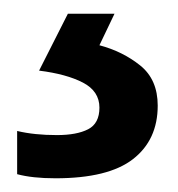

<svg xmlns="http://www.w3.org/2000/svg" viewBox="-20 -20 259 280"><path d="M210 134Q210 184 174 212Q138 240 61 240Q27 240 5 234V171Q30 177 63 177Q92 177 108.5 168.5Q125 160 125 137Q125 113 101 100.5Q77 88 37 83L79 0H147L125 46Q159 55 184.5 75.5Q210 96 210 134Z"/></svg>

Font: Noto Sans Kannada Medium
Style: Regular
Weight: 500
Designer: Jelle Bosma - Monotype Design Team
Foundry: Monotype Imaging Inc.
Version: Version 2.005; ttfautohint (v1.8.4.7-5d5b)